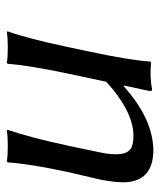

<svg xmlns="http://www.w3.org/2000/svg" viewBox="28 -508 482 579"><g transform="rotate(90 269.5 -218.0)"><path d="M498 -180.2Q473.6 -65.4 469.2 0L466.3 2.9Q448.7 0 419.9 0Q391.1 0 372.6 2.9L371.1 0Q394.5 -68.4 418.5 -180.2L439 -277.8Q455.6 -356.9 424.8 -372.6Q411.1 -378.9 388.7 -378.9Q326.2 -378.9 249.5 -317.4Q237.3 -307.1 226.1 -296.9L201.2 -180.2Q176.8 -64 171.9 0L169.4 2.9Q151.9 0 123 0Q94.2 0 75.2 2.9L74.2 0Q96.2 -62 121.1 -180.2L132.8 -234.9Q162.1 -373 165 -429.2L168 -432.1Q210.9 -427.7 249.5 -435.1Q254.9 -435.1 253.9 -427.2Q253.4 -425.8 253.4 -424.8L237.8 -352.1L239.3 -349.1Q336.4 -437 431.2 -439Q526.4 -439 529.3 -351.6Q529.3 -321.3 521.5 -280.8Q518.1 -264.6 509.8 -230.5Q501.5 -195.8 498 -180.2Z"/></g></svg>

Font: Linux Biolinum Slanted O
Style: Slanted
Weight: 400
Designer: Philipp H. Poll
Foundry: Philipp H. Poll
Version: Version 1.0.4